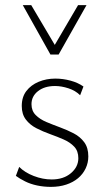

<svg xmlns="http://www.w3.org/2000/svg" viewBox="-20 -724 411 750"><path d="M179 6Q151 6 125 0.5Q99 -5 78 -15.5Q57 -26 42 -37L55 -72Q77 -50 112 -36.5Q147 -23 182 -23Q228 -23 257 -47.5Q286 -72 286 -106Q286 -134 270 -151Q254 -168 229 -179Q204 -190 176 -200Q148 -210 122.5 -223Q97 -236 81 -257Q65 -278 65 -310Q65 -345 83 -368.5Q101 -392 131 -404.5Q161 -417 196 -417Q226 -417 255.5 -409Q285 -401 306 -386L293 -352Q275 -370 247.5 -379Q220 -388 195 -388Q154 -388 128.5 -368Q103 -348 103 -317Q103 -291 119.5 -274.5Q136 -258 161 -247.5Q186 -237 214.5 -226.5Q243 -216 268 -203Q293 -190 309 -168.5Q325 -147 325 -113Q325 -88 314.5 -66Q304 -44 285 -28Q266 -12 239 -3Q212 6 179 6ZM177 -511 186 -535 285 -704H318L209 -511ZM177 -511 69 -704H102L202 -535L209 -511Z"/></svg>

Font: Ysabeau Office ExtraLight
Style: Regular
Weight: 250
Designer: Christian Thalmann (Catharsis Fonts)
Version: Version 2.001;gftools[0.9.30]; featfreeze: tnum,lnum,ss02